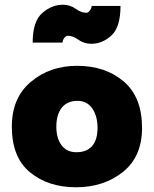

<svg xmlns="http://www.w3.org/2000/svg" viewBox="-20 -780 650 811"><path d="M244 -600H118Q118 -690 158.5 -725Q199 -760 245 -760Q276 -760 299.5 -743Q323 -726 345 -726Q353 -726 360 -736Q367 -746 367 -755H489Q489 -665 450.5 -630Q412 -595 366 -595Q335 -595 311.5 -612Q288 -629 266 -629Q258 -629 251 -619Q244 -609 244 -600ZM30 -245Q30 -367 110.5 -434.5Q191 -502 305 -502Q425 -502 502.5 -436Q580 -370 580 -240Q580 -118 499 -53.5Q418 11 301 11Q184 11 107 -52Q30 -115 30 -245ZM218 -245Q218 -196 240 -166.5Q262 -137 303 -137Q346 -137 369 -163Q392 -189 392 -240Q392 -289 370 -321.5Q348 -354 307 -354Q264 -354 241 -325Q218 -296 218 -245Z"/></svg>

Font: Palanquin Dark
Style: Bold
Weight: 700
Designer: Pria Ravichandran
Version: Version 1.000